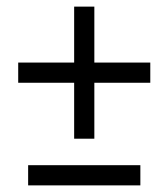

<svg xmlns="http://www.w3.org/2000/svg" viewBox="-20 -560 509 580"><path d="M404 -61V0H65V-61ZM434 -371V-310H265V-141H204V-310H35V-371H204V-540H265V-371Z"/></svg>

Font: Mukta
Style: Regular
Weight: 400
Designer: Girish Dalvi and Yashodeep Gholap
Foundry: Ek Type
Version: Version 2.538;PS 1.001;hotconv 16.6.51;makeotf.lib2.5.65220;